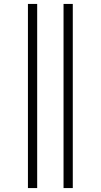

<svg xmlns="http://www.w3.org/2000/svg" viewBox="-20 -762 512 976"><path d="M122 194V-742H169V194ZM303 194V-742H350V194Z"/></svg>

Font: Montserrat Light
Style: Regular
Weight: 300
Designer: Julieta Ulanovsky
Foundry: Julieta Ulanovsky
Version: Version 9.000; ttfautohint (v1.8.4.7-5d5b)